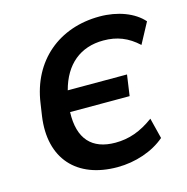

<svg xmlns="http://www.w3.org/2000/svg" viewBox="-108 -832 920 946"><g transform="rotate(-15 351.5 -359.0)"><path d="M377 10.7C469.2 10.7 560.1 -20.5 620.6 -72.8L594.2 -178.2C528.3 -129.9 467.8 -108.4 398.4 -108.4C279.3 -108.4 215.8 -175.3 220.7 -312H524.4L539.6 -418.5H237.3C270 -543 352.1 -610.4 469.7 -610.4C539.1 -610.4 593.8 -588.9 646 -540.5L702.6 -646C657.2 -698.2 574.7 -729.5 482.4 -729.5C275.4 -729.5 121.1 -601.1 91.3 -391.6L82 -329.1C51.8 -117.7 169.9 10.7 377 10.7Z"/></g></svg>

Font: Winston SemiBold
Style: Italic
Weight: 600
Italic angle: -8.13011°
Designer: Vernon Adams, Kim Jin-seong, David Berlow, Cristiano Sobral
Foundry: The Winston Project Authors
Version: Version 3.004